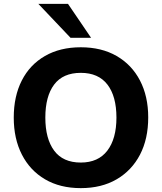

<svg xmlns="http://www.w3.org/2000/svg" viewBox="-20 -960 835 991"><path d="M51 -353Q51 -463 92.5 -544.5Q134 -626 212 -671Q290 -716 397 -716Q504 -716 582 -671Q660 -626 702.5 -544.5Q745 -463 745 -354Q745 -243 702.5 -161.5Q660 -80 582 -34.5Q504 11 397 11Q290 11 212.5 -34.5Q135 -80 93 -162Q51 -244 51 -353ZM214 -353Q214 -244 259.5 -182.5Q305 -121 397 -121Q487 -121 534 -182.5Q581 -244 581 -353Q581 -463 534.5 -523.5Q488 -584 397 -584Q305 -584 259.5 -523.5Q214 -463 214 -353ZM344 -765 178 -940H331L450 -765Z"/></svg>

Font: Mulish ExtraLight ExtraBold
Style: Regular
Weight: 800
Version: Version 3.603